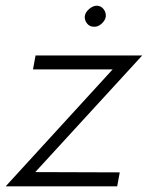

<svg xmlns="http://www.w3.org/2000/svg" viewBox="-32 -655 520 675"><path d="M364 -411 -12 0H380L389 -49L92 -50L468 -460H93L84 -411ZM266 -598Q265 -584 274 -572.5Q283 -561 298 -561Q312 -560 325 -571.5Q338 -583 340 -597Q341 -611 332.5 -622.5Q324 -634 309 -635Q295 -635 281.5 -623.5Q268 -612 266 -598Z"/></svg>

Font: Jost Light
Style: Italic
Weight: 300
Italic angle: -5°
Version: Version 3.710